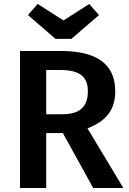

<svg xmlns="http://www.w3.org/2000/svg" viewBox="-20 -948 651 968"><path d="M300 -845 170 -928 121 -872 260 -752H340L479 -872L430 -928ZM450 0H602L421 -301C517 -338 561 -396 561 -488C561 -623 470 -691 287 -691H81V0H213V-277H297ZM213 -595H284C380 -595 423 -563 423 -488C423 -407 379 -372 295 -372H213Z"/></svg>

Font: Fira Sans Medium
Style: Regular
Weight: 500
Designer: Carrois Corporate & Edenspiekermann AG
Foundry: Carrois Corporate GbR & Edenspiekermann AG
Version: Version 4.203